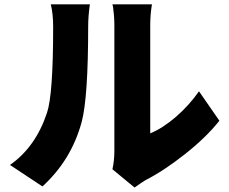

<svg xmlns="http://www.w3.org/2000/svg" viewBox="-20 -793 1040 873"><path d="M172.9 54.7 25.4 -43Q141.6 -124 193.4 -279.3Q221.7 -361.3 221.7 -669.9Q221.7 -730.5 210.9 -773.4H388.7Q380.9 -719.7 380.9 -671.9Q380.9 -350.6 351.6 -239.3Q304.7 -65.4 172.9 54.7ZM591.8 59.6 491.2 -23.4Q500 -62.5 500 -106.4V-679.7Q500 -701.2 498 -724.6Q496.1 -748 494.1 -760.7L491.2 -773.4H670.9Q663.1 -727.5 663.1 -678.7V-186.5Q719.7 -210 779.3 -261.2Q838.9 -312.5 884.8 -377.9L977.5 -244.1Q918 -168.9 821.8 -92.8Q725.6 -16.6 639.6 27.3Q630.9 32.2 591.8 59.6Z"/></svg>

Font: Gen Shin Gothic Heavy
Style: Bold
Weight: 900
Designer: [Source Han Sans]
Ryoko NISHIZUKA  (kana & ideographs); Paul D. Hunt (Latin, Greek & Cyrillic); Wenlong ZHANG  (bopomofo
Version: Version 1.002.20150607